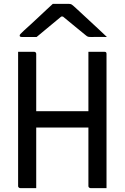

<svg xmlns="http://www.w3.org/2000/svg" viewBox="-20 -966 640 986"><path d="M73 -700Q94 -700 114 -700Q134 -700 155 -700Q160 -700 163 -697Q166 -694 166 -689Q166 -603 166 -517Q166 -431 166 -344.5Q166 -258 166 -172Q166 -86 166 0Q145 0 125 0Q105 0 84 0Q81 0 78.5 -1.5Q76 -3 74.5 -5Q73 -7 73 -11Q73 -108 73 -206Q73 -304 73 -402Q73 -500 73 -598Q73 -624 73 -649Q73 -674 73 -700ZM121 -395H391Q403 -395 414.5 -395Q426 -395 437 -395L465 -405L478 -311H132Q129 -311 127 -311.5Q125 -312 123.5 -313.5Q122 -315 121.5 -317Q121 -319 121 -322ZM527 0Q506 0 486 0Q466 0 445 0Q442 0 439.5 -1.5Q437 -3 435.5 -5Q434 -7 434 -11Q434 -97 434 -183Q434 -269 434 -355.5Q434 -442 434 -528Q434 -614 434 -700Q455 -700 475 -700Q495 -700 516 -700Q519 -700 521 -699.5Q523 -699 524.5 -697.5Q526 -696 526.5 -694Q527 -692 527 -689Q527 -617 527 -543Q527 -469 527 -396Q527 -323 527 -250Q527 -177 527 -104Q527 -77 527 -51Q527 -25 527 0ZM251 -946Q261 -946 277 -946Q293 -946 309.5 -946Q326 -946 335 -946Q343 -946 348.5 -942.5Q354 -939 369 -925Q377 -918 395 -901Q413 -884 436.5 -862.5Q460 -841 484 -818.5Q508 -796 529 -776Q510 -777 488 -776.5Q466 -776 448 -776Q437 -776 432 -777.5Q427 -779 419 -786Q403 -799 367 -828.5Q331 -858 279 -901L332 -881Q316 -881 300 -881Q284 -881 268 -881L320 -902Q270 -860 233 -830Q196 -800 168 -776H92Q88 -776 85.5 -777Q83 -778 82 -779.5Q81 -781 81 -783Q81 -787 85 -791.5Q89 -796 104 -810Q117 -822 136.5 -839.5Q156 -857 177.5 -877.5Q199 -898 218.5 -916Q238 -934 251 -946Z"/></svg>

Font: Recursive Monospace
Style: Regular
Weight: 400
Version: Version 1.047